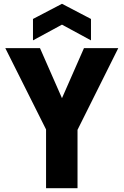

<svg xmlns="http://www.w3.org/2000/svg" viewBox="-20 -993 652 1013"><path d="M8 -739 223 -310V0H389V-308L604 -739H423L307 -475L191 -739ZM154 -780 307 -863 460 -780V-893L307 -973L154 -893Z"/></svg>

Font: Malmofest
Style: Bold
Weight: 700
Designer: Jonny Pinhorn (Poppins), Kolossal
Version: Version 1.004;Glyphs 3.1.2 (3151)